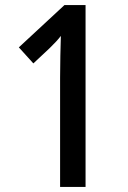

<svg xmlns="http://www.w3.org/2000/svg" viewBox="-20 -734 503 754"><path d="M216 0V-429Q216 -469 217 -515Q218 -561 219 -593Q204 -573 175 -545L111 -485L54 -548L233 -714H316V0Z"/></svg>

Font: Noto Sans Devanagari UI Condensed Medium
Style: Regular
Weight: 500
Width: 3
Designer: Jelle Bosma - Monotype Design Team
Foundry: Monotype Imaging Inc.
Version: Version 2.003